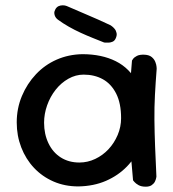

<svg xmlns="http://www.w3.org/2000/svg" viewBox="-20 -704 653 723"><path d="M275 -2Q224 -2 181.5 -20.5Q139 -39 108 -72Q77 -105 60 -149Q43 -193 43 -243Q43 -296 62.5 -342.5Q82 -389 115.5 -424.5Q149 -460 193.5 -479.5Q238 -499 290 -500Q363 -500 416 -473.5Q469 -447 497.5 -391.5Q526 -336 526 -250Q526 -200 508.5 -155.5Q491 -111 458 -77Q425 -43 379 -23Q333 -3 275 -2ZM279 -92Q310 -92 338.5 -105.5Q367 -119 388.5 -142Q410 -165 423 -195.5Q436 -226 436 -259Q436 -315 417.5 -351.5Q399 -388 367.5 -405.5Q336 -423 295 -423Q265 -423 237.5 -407.5Q210 -392 189.5 -366Q169 -340 157.5 -307.5Q146 -275 146 -242Q146 -199 162.5 -164.5Q179 -130 209 -111Q239 -92 279 -92ZM529 -1Q512 -1 501.5 -7Q491 -13 486 -19Q481 -25 481 -25Q474 -98 470 -170.5Q466 -243 468 -319Q470 -395 477 -476Q477 -476 481 -482Q485 -488 495.5 -493.5Q506 -499 525 -498Q542 -497 551.5 -489Q561 -481 565 -470.5Q569 -460 569.5 -452.5Q570 -445 570 -445Q566 -394 563.5 -347Q561 -300 561.5 -252.5Q562 -205 564 -153Q566 -101 569 -39Q569 -39 568 -33.5Q567 -28 563.5 -20.5Q560 -13 551.5 -7Q543 -1 529 -1ZM372 -544Q352 -552 329.5 -561Q307 -570 284 -580.5Q261 -591 239 -603.5Q217 -616 198 -630Q198 -630 194.5 -633Q191 -636 188 -641.5Q185 -647 184.5 -654Q184 -661 189 -670Q194 -678 201 -681Q208 -684 215.5 -684Q223 -684 227.5 -682.5Q232 -681 232 -681Q268 -665 307.5 -648.5Q347 -632 396 -609Q396 -609 401 -605.5Q406 -602 411.5 -595.5Q417 -589 419 -579.5Q421 -570 415 -558Q411 -550 404 -547Q397 -544 390 -543.5Q383 -543 377.5 -543.5Q372 -544 372 -544Z"/></svg>

Font: Sour Gummy
Style: Regular
Weight: 400
Designer: Stefie Justprince
Foundry: Eifetstype
Version: Version 1.000